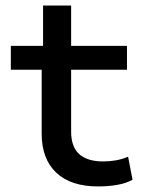

<svg xmlns="http://www.w3.org/2000/svg" viewBox="-20 -662 515 691"><path d="M333 9Q235 9 182.5 -40.5Q130 -90 130 -181V-411H19V-497H135V-642H236V-497H437V-411H236V-189Q236 -133 265.5 -107Q295 -81 351 -81Q375 -81 397.5 -85Q420 -89 441 -98L457 -15Q433 -2 401 3.5Q369 9 333 9Z"/></svg>

Font: Nunito Sans 7pt SemiExpanded Medium
Style: Regular
Weight: 500
Width: 6
Designer: Vernon Adams
Foundry: Vernon Adams
Version: Version 3.101;gftools[0.9.27]